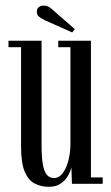

<svg xmlns="http://www.w3.org/2000/svg" viewBox="-20 -672 406 702"><path d="M158.5 11Q130 11 107 -0.8Q84 -12.5 70.5 -44Q57 -75.5 57 -136V-499.5H11V-523H132V-142.5Q132 -94.5 137.2 -68.2Q142.5 -42 152.5 -31.5Q162.5 -21 177.5 -21Q196.5 -21 210 -39.8Q223.5 -58.5 230.5 -87Q237.5 -115.5 237.5 -145V-499.5H193V-523H312.5V-23.5H355.5V0H243L241 -60.5Q237.5 -45 228 -28.5Q218.5 -12 201.5 -0.5Q184.5 11 158.5 11ZM244 -553.5 144 -598Q131 -604 122.8 -610.8Q114.5 -617.5 114.5 -630Q114.5 -639.5 121.5 -645.5Q128.5 -651.5 139.5 -651.5Q149.5 -651.5 156.8 -647.8Q164 -644 170.5 -638L253.5 -565.5Z"/></svg>

Font: Imbue 48pt
Style: Regular
Weight: 400
Designer: Tyler Finck
Foundry: Etcetera Type Company
Version: Version 1.102